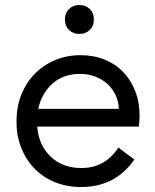

<svg xmlns="http://www.w3.org/2000/svg" viewBox="-20 -735 620 769"><path d="M305 14Q247 14 199.5 -5.5Q152 -25 118 -60Q84 -95 65 -143Q46 -191 46 -248Q46 -306 65 -354.5Q84 -403 118.5 -438.5Q153 -474 200 -494Q247 -514 302 -514Q355 -514 398.5 -496.5Q442 -479 473 -447Q504 -415 521.5 -370.5Q539 -326 539 -272Q539 -251 536 -228H129Q135 -153 183 -107.5Q231 -62 306 -62Q401 -62 454 -144L518 -96Q442 14 305 14ZM300 -439Q234 -439 190.5 -400.5Q147 -362 133 -299H456Q455 -329 442.5 -355Q430 -381 409.5 -399.5Q389 -418 361 -428.5Q333 -439 300 -439ZM298 -599Q273 -599 256.5 -615Q240 -631 240 -657Q240 -683 256.5 -699Q273 -715 298 -715Q323 -715 339.5 -699Q356 -683 356 -657Q356 -631 339.5 -615Q323 -599 298 -599Z"/></svg>

Font: NT Somic
Style: Regular
Weight: 400
Designer: Ravid Balaliev — lead type designer, mastering
Michael Voronin — secret advisor, marketing
Ivan Kovalenko — best boy
Foundry: NT Type
Version: Version 0.7